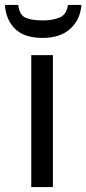

<svg xmlns="http://www.w3.org/2000/svg" viewBox="-42 -760 351 780"><path d="M173 0H85V-536H173ZM289 -740Q284 -680 243.5 -643Q203 -606 131 -606Q57 -606 19.5 -642.5Q-18 -679 -22 -740H32Q37 -699 62 -688Q87 -677 133 -677Q172 -677 200.5 -689Q229 -701 234 -740Z"/></svg>

Font: Noto IKEA Simplified Chinese
Style: Regular
Weight: 400
Designer: Monotype Design Team
Foundry: Monotype Imaging Inc.
Version: Version 1.100